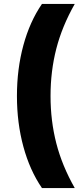

<svg xmlns="http://www.w3.org/2000/svg" viewBox="-20 -762 404 976"><path d="M66.1 -274Q66.1 -411.4 98.8 -531.7Q131.4 -652 193.3 -742H360Q295.7 -628.8 266.3 -514.6Q236.9 -400.4 236.9 -274Q236.9 -147.6 266.3 -33.4Q295.7 80.8 360 194H193.3Q131.4 103.6 98.8 -16.7Q66.1 -137 66.1 -274Z"/></svg>

Font: iiserrat Thin
Style: Regular
Weight: 100
Designer: Akira Ohta
Foundry: Akira Ohta
Version: Version 1.200;Glyphs 3.3.1 (3343)